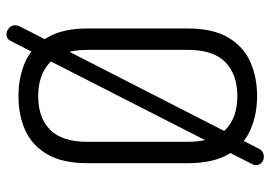

<svg xmlns="http://www.w3.org/2000/svg" viewBox="-141 -667 835 593"><g transform="rotate(-90 276.5 -370.5)"><path d="M276 6Q218 6 171 -15Q124 -36 96.5 -83Q69 -130 69 -208V-518Q69 -595 96.5 -642Q124 -689 170.5 -710Q217 -731 276 -731Q335 -731 382 -710Q429 -689 457 -642Q485 -595 485 -518V-208Q485 -130 457 -83Q429 -36 382 -15Q335 6 276 6ZM276 -55Q343 -55 381 -92Q419 -129 419 -208V-518Q419 -596 381 -633Q343 -670 276 -670Q209 -670 172 -633Q135 -596 135 -518V-208Q135 -129 172 -92Q209 -55 276 -55ZM89 27Q78 27 70.5 20Q63 13 63 3Q63 -4 66 -9L447 -756Q453 -768 467 -768Q477 -768 486 -760.5Q495 -753 495 -741Q495 -734 492 -728L113 13Q109 20 102.5 23.5Q96 27 89 27Z"/></g></svg>

Font: Dosis ExtraLight
Style: Regular
Weight: 400
Version: Version 3.001; ttfautohint (v1.8.2)